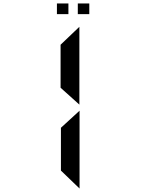

<svg xmlns="http://www.w3.org/2000/svg" viewBox="-20 -914 840 1103"><path d="M437 169 330 66V-180L437 -278ZM436 -760V-313L328 -410V-657ZM307 -894H373V-833H307ZM427 -894H493V-833H427Z"/></svg>

Font: Digital Numbers
Style: Regular
Weight: 400
Version: Version 001.102